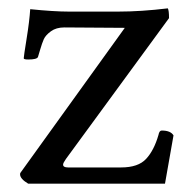

<svg xmlns="http://www.w3.org/2000/svg" viewBox="-20 -442 444 462"><path d="M131.8 -45.9Q131.8 -39.1 143.6 -39.1H271.5Q312.5 -39.1 331.5 -59.6Q350.6 -80.1 361.3 -117.2Q363.3 -127.9 369.1 -127.9Q390.6 -127.9 397.5 -116.2L377 0H47.9Q28.3 -11.7 28.3 -22.5Q28.3 -25.4 29.3 -26.4L280.3 -375L134.8 -376Q115.2 -376 102.5 -366.7Q89.8 -357.4 85.4 -347.7Q81.1 -337.9 76.7 -322.8Q72.3 -307.6 71.3 -304.7Q68.4 -298.8 47.9 -298.8Q37.1 -298.8 37.1 -301.8Q37.1 -305.7 43.9 -348.1Q50.8 -390.6 52.7 -419.9Q110.4 -414.1 145.5 -414.1H264.6Q319.3 -414.1 383.8 -421.9Q386.7 -417 386.7 -398.4L138.7 -59.6Q131.8 -49.8 131.8 -45.9Z"/></svg>

Font: Crimson Text
Style: Roman
Weight: 400
Version: Version 0.13